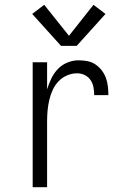

<svg xmlns="http://www.w3.org/2000/svg" viewBox="-20 -779 515 799"><path d="M116 0V-520H176V-407Q183 -430 193.5 -452Q204 -474 220.5 -491.5Q237 -509 260 -518.5Q283 -528 307 -528Q326 -528 344 -524.5Q362 -521 377 -511Q392 -501 403.5 -486Q415 -471 421 -454Q427 -437 429 -419Q431 -401 431 -383H372Q372 -399 369 -415.5Q366 -432 357 -445.5Q348 -459 333 -466.5Q318 -474 301 -474Q279 -474 258.5 -465Q238 -456 223 -440Q208 -424 199 -404Q190 -384 185 -362.5Q180 -341 178 -319Q176 -297 176 -276V0ZM234 -588 114 -721 164 -759 267 -630 369 -759 419 -721 299 -588Z"/></svg>

Font: Iosevka QP Light
Style: Regular
Weight: 300
Designer: Belleve Invis
Foundry: Belleve Invis
Version: Version 20.0.0; ttfautohint (v1.8.4)